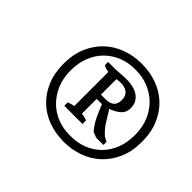

<svg xmlns="http://www.w3.org/2000/svg" viewBox="-115 -914 926 926"><g transform="rotate(45 348.5 -450.5)"><path d="M390 -580Q379 -580 372.5 -579.5Q366 -579 360 -577V-472H392Q450 -472 450 -524Q450 -553 433 -566.5Q416 -580 390 -580ZM360 -342Q373 -341 381.5 -338.5Q390 -336 397 -333V-309H273V-333Q290 -339 308 -342V-575Q297 -576 289 -578.5Q281 -581 273 -586V-608H311Q329 -608 354 -610Q379 -612 395 -612Q417 -612 437.5 -607.5Q458 -603 474 -592.5Q490 -582 499 -566Q508 -550 508 -528Q508 -497 486.5 -479Q465 -461 437 -452Q455 -423 471.5 -395.5Q488 -368 517 -342L540 -330V-309H490L462 -320Q437 -350 422 -382Q407 -414 396 -443H360ZM389 -227Q392 -227 394 -227Q397 -227 400 -227Q444 -227 483 -242Q522 -257 551.5 -286Q581 -315 597.5 -356.5Q614 -398 614 -451Q614 -503 596.5 -544.5Q579 -586 549 -615Q519 -644 480 -659.5Q441 -675 399 -675Q396 -675 394 -675Q391 -675 388 -675Q343 -675 304.5 -659.5Q266 -644 236.5 -615Q207 -586 190.5 -544.5Q174 -503 174 -451Q174 -399 191.5 -357.5Q209 -316 239 -286.5Q269 -257 308 -242Q347 -227 389 -227ZM127 -451Q127 -515 148.5 -564.5Q170 -614 206.5 -648Q243 -682 291.5 -699.5Q340 -717 394 -717Q450 -717 498.5 -699.5Q547 -682 583 -648Q619 -614 640 -564.5Q661 -515 661 -451Q661 -386 639.5 -336.5Q618 -287 581.5 -253Q545 -219 496.5 -201.5Q448 -184 394 -184Q338 -184 289.5 -201.5Q241 -219 205 -253Q169 -287 148 -336.5Q127 -386 127 -451Z"/></g></svg>

Font: PTSerif
Style: Italic
Weight: 400
Italic angle: -12°
Designer: A.Korolkova, O.Umpeleva, V.Yefimov
Foundry: ParaType Ltd
Version: Version 1.000W OFL; ttfautohint (v1.2) -l 8 -r 50 -G 200 -x 